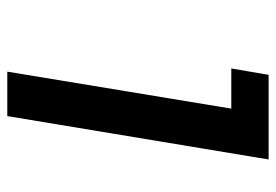

<svg xmlns="http://www.w3.org/2000/svg" viewBox="-138 -422 775 540"><g transform="rotate(-90 250.0 -152.5)"><path d="M71 215 193 -520H318L214 110H327L309 215Z"/></g></svg>

Font: Iosevka Extrabold Oblique
Style: Regular
Weight: 800
Italic angle: -9°
Monospace: yes
Designer: Belleve Invis
Foundry: Belleve Invis
Version: Version 32.5.0; ttfautohint (v1.8.4)